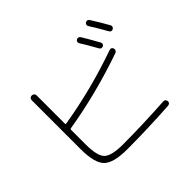

<svg xmlns="http://www.w3.org/2000/svg" viewBox="-182 -1089 1363 1363"><g transform="rotate(-45 500.0 -407.0)"><path d="M688 -787Q707 -797 719 -779Q743 -741 793 -651Q797 -643 794.5 -635Q792 -627 784 -623Q764 -614 754 -632Q714 -704 680 -758Q676 -766 678 -774Q680 -782 688 -787ZM820 -828Q839 -838 851 -819Q901 -739 929 -688Q933 -680 930 -671.5Q927 -663 919 -659Q900 -649 889 -669Q852 -735 812 -798Q807 -805 809.5 -814.5Q812 -824 820 -828ZM389 17Q252 17 204 -31Q156 -79 156 -217V-709Q156 -720 163 -726.5Q170 -733 180 -733Q191 -733 198 -726Q205 -719 205 -709V-426Q205 -417 213 -419Q510 -468 799 -570Q821 -577 828 -556Q831 -547 826.5 -538Q822 -529 813 -526Q508 -420 213 -372Q205 -370 205 -362V-216Q205 -101 241 -65Q277 -29 392 -29Q587 -29 811 -43Q821 -44 827.5 -37.5Q834 -31 835 -21Q836 -11 829.5 -4.5Q823 2 813 3Q586 17 389 17Z"/></g></svg>

Font: Rounded Mplus 1c Light
Style: Regular
Weight: 300
Version: Version 1.059.20150529